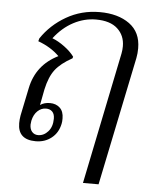

<svg xmlns="http://www.w3.org/2000/svg" viewBox="-53 -608 643 821"><g transform="rotate(5 269.0 -197.0)"><path d="M450 -396Q453 -411 453 -427Q453 -473 421.5 -502Q390 -531 329 -531Q279 -531 232.5 -506.5Q186 -482 150 -435Q176 -425 203 -405Q230 -385 245 -364L243 -357Q194 -330 170.5 -299.5Q147 -269 135 -214L122 -146Q139 -158 164 -158Q190 -158 206.5 -142.5Q223 -127 223 -97Q223 -82 221 -74Q213 -35 184.5 -12.5Q156 10 117 10Q40 10 40 -61Q40 -76 43 -94L68 -215Q89 -315 182 -361Q146 -397 91 -417L94 -429Q134 -489 199 -526.5Q264 -564 342 -564Q421 -564 470 -528.5Q519 -493 519 -424Q519 -402 515 -382L401 170H334ZM186 -93Q186 -113 176 -123Q166 -133 149 -133Q129 -133 113 -118Q97 -103 91 -76Q89 -64 89 -59Q89 -39 99 -28Q109 -17 125 -17Q149 -17 167.5 -37.5Q186 -58 186 -93Z"/></g></svg>

Font: Trirong Light
Style: Italic
Weight: 300
Italic angle: -12°
Designer: Katatrad Team
Foundry: CadsonDemak
Version: Version 1.001